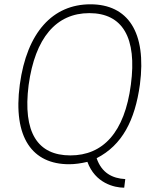

<svg xmlns="http://www.w3.org/2000/svg" viewBox="-20 -753 722 892"><path d="M72 -360C39 -113 131 10 301 10C328 10 356 6 386 -1C422 98 511 119 557 119L562 79C502 76 452 50 429 -18C548 -79 607 -194 630 -360C662 -604 574 -733 400 -733C226 -733 105 -604 72 -360ZM113 -358C143 -577 241 -692 395 -692C550 -692 617 -577 588 -360C559 -137 458 -31 307 -31C155 -31 85 -137 113 -358Z"/></svg>

Font: United Sans Thin
Style: Italic
Weight: 100
Italic angle: -8°
Designer: Pablo Impallari, Rodrigo Fuenzalida (Modified by Dan O. Williams)
Version: Version 1.000;PS 001.000;hotconv 1.0.88;makeotf.lib2.5.64775